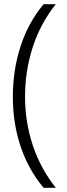

<svg xmlns="http://www.w3.org/2000/svg" viewBox="-20 -734 318 912"><path d="M41 -274Q41 -402 78 -515Q115 -628 187 -714H245Q172 -623 135.5 -510Q99 -397 99 -275Q99 -155 135.5 -44.5Q172 66 245 158H187Q115 72 78 -38Q41 -148 41 -274Z"/></svg>

Font: Noto Sans Lao Light
Style: Regular
Weight: 300
Designer: Monotype Design Team
Foundry: Monotype Imaging Inc.
Version: Version 2.003; ttfautohint (v1.8.4.7-5d5b)